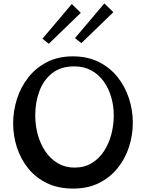

<svg xmlns="http://www.w3.org/2000/svg" viewBox="-20 -1088 852 1121"><path d="M406.8 13Q319.2 13 253.6 -19Q188 -51 144.2 -105.5Q100.5 -160 78.6 -228Q56.8 -296 56.8 -368Q56.8 -441 79.1 -510.5Q101.5 -580 145.4 -636Q189.2 -692 254.4 -725.5Q319.5 -759 404.8 -759Q491.5 -759 557.1 -726Q622.8 -693 666.8 -637.5Q710.8 -582 733.1 -513Q755.5 -444 755.5 -372Q755.5 -300 733.5 -231Q711.5 -162 667.2 -107Q623 -52 558.1 -19.5Q493.2 13 406.8 13ZM414.8 -109.5Q473.2 -109.5 516.2 -135.9Q559.2 -162.2 587.8 -206.5Q616.2 -250.8 630.2 -304.5Q644.2 -358.2 644.2 -414Q644.2 -470.5 629.1 -521.8Q614 -573 585 -613.2Q556 -653.5 512.9 -677Q469.8 -700.5 413 -700.5Q334.8 -700.5 284.5 -660.6Q234.2 -620.8 210 -555.9Q185.8 -491 185.8 -414.8Q185.8 -354.5 201.2 -299.8Q216.8 -245 246.1 -202.4Q275.5 -159.8 318.1 -134.6Q360.8 -109.5 414.8 -109.5ZM264.8 -832.5 227.8 -862 399.2 -1064.5 451.8 -1013.2ZM454.8 -836 417.8 -865.5 589.2 -1068 641.8 -1016.8Z"/></svg>

Font: Marhey Light
Style: Regular
Weight: 300
Designer: Nur Syamsi & Bustanul Arifin
Foundry: Namelatype
Version: Version 1.000